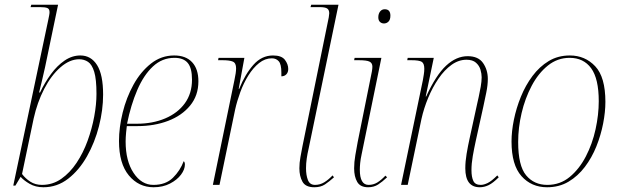

<svg xmlns="http://www.w3.org/2000/svg" viewBox="-20 -780 2610 810"><path d="M163 10Q130 10 105 -4.5Q80 -19 67 -34L45 3H36L184 -698Q186 -708 187.5 -715.5Q189 -723 189 -729Q189 -742 180 -746Q171 -750 148 -750H109L112 -760H225L170 -496Q162 -459 156 -435Q150 -411 145 -390H149Q169 -432 195 -467.5Q221 -503 252.5 -524.5Q284 -546 319 -546Q364 -546 389.5 -505.5Q415 -465 415 -381Q415 -316 397.5 -247.5Q380 -179 347 -120.5Q314 -62 267.5 -26Q221 10 163 10ZM157 0Q202 0 238.5 -25.5Q275 -51 303 -93Q331 -135 349.5 -186Q368 -237 377.5 -288.5Q387 -340 387 -384Q387 -446 377.5 -477Q368 -508 351.5 -519Q335 -530 314 -530Q274 -530 235 -496Q196 -462 166.5 -405Q137 -348 122 -280L73 -46Q87 -27 108 -13.5Q129 0 157 0Z M628 10Q565 10 523.5 -40Q482 -90 482 -185Q482 -242 497.5 -305Q513 -368 543 -422.5Q573 -477 616.5 -511.5Q660 -546 715 -546Q764 -546 790.5 -517.5Q817 -489 817 -437Q817 -377 782 -334.5Q747 -292 689 -270Q631 -248 560 -248H515Q514 -242 512 -221Q510 -200 510 -183Q510 -101 543.5 -50.5Q577 0 627 0Q679 0 709.5 -30Q740 -60 755 -100Q760 -96 760 -86Q760 -65 743.5 -43Q727 -21 697 -5.5Q667 10 628 10ZM557 -258Q624 -258 677 -280.5Q730 -303 760 -344.5Q790 -386 790 -444Q790 -493 772 -514.5Q754 -536 716 -536Q664 -536 625 -499.5Q586 -463 559 -400Q532 -337 516 -258Z M969 -442Q976 -474 976 -492Q976 -514 962.5 -520Q949 -526 918 -526H900L902 -536H1011L987 -405H989Q1014 -467 1049 -506.5Q1084 -546 1132 -546Q1168 -546 1182 -527.5Q1196 -509 1196 -489Q1196 -475 1188 -466.5Q1180 -458 1167 -458Q1167 -462 1167 -466Q1167 -470 1167 -474Q1167 -509 1156 -521.5Q1145 -534 1127 -534Q1098 -534 1073 -514Q1048 -494 1028 -462Q1008 -430 994 -392Q980 -354 972 -318L906 0H878Z M1306 10Q1269 10 1256 -13.5Q1243 -37 1243 -70Q1243 -93 1247.5 -117.5Q1252 -142 1256 -163L1367 -707Q1369 -719 1369 -724Q1369 -738 1360.5 -744Q1352 -750 1328 -750H1290L1293 -760H1408L1282 -153Q1277 -132 1274 -111Q1271 -90 1271 -70Q1271 -41 1279 -20.5Q1287 0 1309 0Q1330 0 1348 -11Q1366 -22 1383 -40L1389 -32Q1369 -14 1351 -2Q1333 10 1306 10Z M1600 -681Q1590 -681 1583 -687.5Q1576 -694 1576 -707Q1576 -722 1583.5 -731.5Q1591 -741 1603 -741Q1627 -741 1627 -714Q1627 -697 1619 -689Q1611 -681 1600 -681ZM1533 10Q1500 10 1487 -12.5Q1474 -35 1474 -70Q1474 -96 1479 -125Q1484 -154 1489 -181L1549 -479Q1550 -485 1550.5 -490Q1551 -495 1551 -499Q1551 -514 1539 -520Q1527 -526 1493 -526H1474L1476 -536H1589L1506 -131Q1501 -108 1499.5 -92Q1498 -76 1498 -64Q1498 0 1535 0Q1555 0 1571.5 -10Q1588 -20 1606 -39L1613 -32Q1593 -13 1575 -1.5Q1557 10 1533 10Z M2004 10Q1943 10 1943 -70Q1943 -98 1948.5 -131Q1954 -164 1962 -200L1993 -342Q1995 -351 1999.5 -371Q2004 -391 2008 -414Q2012 -437 2012 -454Q2012 -469 2007 -486Q2002 -503 1988 -515.5Q1974 -528 1948 -528Q1915 -528 1885 -506.5Q1855 -485 1830 -448.5Q1805 -412 1786.5 -367.5Q1768 -323 1758 -278L1700 0H1672L1764 -442Q1766 -454 1768 -466Q1770 -478 1770 -490Q1770 -512 1759.5 -519Q1749 -526 1715 -526H1698L1700 -536H1810L1776 -373H1778Q1819 -463 1862 -503Q1905 -543 1953 -543Q1998 -543 2018 -514Q2038 -485 2038 -447Q2038 -421 2031.5 -389.5Q2025 -358 2019 -330L1987 -185Q1980 -153 1974.5 -121.5Q1969 -90 1969 -62Q1969 -33 1977 -16.5Q1985 0 2008 0Q2021 0 2037.5 -8Q2054 -16 2078 -40L2084 -32Q2060 -8 2041.5 1Q2023 10 2004 10Z M2288 10Q2222 10 2180 -37Q2138 -84 2138 -183Q2138 -226 2148 -275Q2158 -324 2177.5 -372Q2197 -420 2226.5 -459.5Q2256 -499 2295 -522.5Q2334 -546 2384 -546Q2448 -546 2491 -500.5Q2534 -455 2534 -350Q2534 -308 2524.5 -259Q2515 -210 2496 -162.5Q2477 -115 2447.5 -76Q2418 -37 2378.5 -13.5Q2339 10 2288 10ZM2289 0Q2343 0 2383.5 -33.5Q2424 -67 2451.5 -120Q2479 -173 2492.5 -234.5Q2506 -296 2506 -353Q2506 -448 2474 -492Q2442 -536 2383 -536Q2332 -536 2291.5 -503.5Q2251 -471 2223 -418Q2195 -365 2180.5 -303Q2166 -241 2166 -181Q2166 -81 2199.5 -40.5Q2233 0 2289 0Z"/></svg>

Font: Noto Serif Display SemiCondensed Thin
Style: Italic
Weight: 100
Width: 4
Italic angle: -12°
Designer: Monotype Design Team
Foundry: Monotype Imaging Inc.
Version: Version 2.009